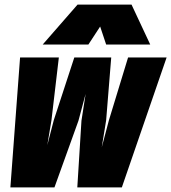

<svg xmlns="http://www.w3.org/2000/svg" viewBox="-20 -812 742 832"><path d="M25 0 67 -563H235L203 -291L185 -183L213 -291L302 -563H462L440 -291L421 -174L452 -291L535 -563H702L508 0H315L333 -289L351 -405L320 -289L216 0ZM165 -619 316 -792H550L631 -619H440L414 -697L363 -619Z"/></svg>

Font: Azeret Mono Thin Black
Style: Italic
Weight: 900
Italic angle: -12°
Version: Version 1.002